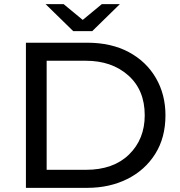

<svg xmlns="http://www.w3.org/2000/svg" viewBox="-20 -906 866 926"><path d="M400 0H105V-700H400Q517 -700 601.5 -654.5Q686 -609 732 -529.5Q778 -450 778 -350Q778 -242 728.5 -163.5Q679 -85 593.5 -42.5Q508 0 400 0ZM394 -87Q527 -87 602.5 -161Q678 -235 678 -350Q678 -472 598.5 -542.5Q519 -613 394 -613H205V-87ZM425 -756H333L200 -886H287L379 -810L471 -886H558Z"/></svg>

Font: Argentum Novus
Style: Regular
Weight: 400
Designer: Julieta Ulanovsky
Foundry: Julieta Ulanovsky
Version: Version 7.20;July 27, 2021;FontCreator 13.0.0.2683 64-bit